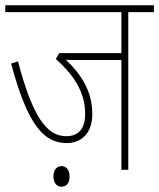

<svg xmlns="http://www.w3.org/2000/svg" viewBox="-20 -642 602 726"><path d="M465 -596H562V-622H0V-596H439V-441H204L191 -419C254 -363 302 -298 302 -212C302 -155 277 -127 230 -127C155 -127 102 -205 48 -410L22 -402C86 -162 149 -101 233 -101C282 -101 329 -133 329 -210C329 -295 290 -358 229 -416C247 -415 268 -415 287 -415H439V0H465ZM182 25C182 52 197 64 212 64C230 64 243 53 243 25C243 1 231 -14 213 -14C196 -14 182 -1 182 25Z"/></svg>

Font: Noto Sans Devanagari Condensed Thin
Style: Regular
Weight: 100
Width: 3
Designer: Jelle Bosma - Monotype Design Team
Foundry: Monotype Imaging Inc.
Version: Version 2.004